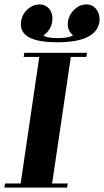

<svg xmlns="http://www.w3.org/2000/svg" viewBox="-20 -856 474 876"><path d="M0 0 2.9 -19H74.2L159.2 -596.2H87.9L90.8 -615.2H377L374 -596.2H303.2L217.8 -19H289.1L286.1 0ZM75.2 -745.1Q75.2 -753.9 76.2 -758.8Q80.6 -790 105 -813Q127.9 -834.5 158.2 -835.9Q188.5 -835.9 206.1 -814Q219.2 -795.9 219.2 -771Q219.2 -763.7 217.8 -754.9Q211.9 -718.3 178.2 -694.8Q192.4 -682.1 243.2 -682.1Q295.4 -682.1 313 -694.8Q289.1 -715.8 289.1 -745.1Q289.1 -752 290 -755.9Q293.9 -788.6 319.8 -813Q344.2 -835.9 374 -835.9H375Q402.8 -835.9 419.9 -813Q434.1 -793.5 434.1 -770V-758.8Q420.9 -663.1 241.2 -663.1Q75.2 -663.1 75.2 -745.1Z"/></svg>

Font: Hjet
Style: Italic
Weight: 400
Designer: T. Christopher White
Version: Version 1.2